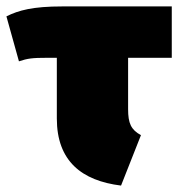

<svg xmlns="http://www.w3.org/2000/svg" viewBox="-31 -556 555 598"><path d="M504 -376V-536H163C71 -536 27 -524 -11 -505L28 -365C55 -374 69 -376 117 -376H146V-187C146 -54 224 7 346 22L408 -135C377 -152 368 -172 368 -216V-376Z"/></svg>

Font: Fira Sans Ultra
Style: Regular
Weight: 950
Designer: Carrois Corporate & Edenspiekermann AG
Foundry: Carrois Corporate GbR & Edenspiekermann AG
Version: Version 4.203;PS 004.203;hotconv 1.0.88;makeotf.lib2.5.64775